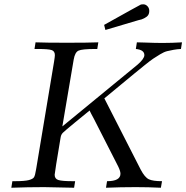

<svg xmlns="http://www.w3.org/2000/svg" viewBox="-20 -882 875 902"><path d="M33.2 0 38.1 -30.8H49.8Q95.7 -30.8 115.2 -35.9Q134.8 -41 139.9 -49.6Q145 -58.1 148.9 -83Q149.9 -89.8 150.9 -94.2L233.9 -591.8Q237.8 -615.7 237.8 -623Q237.8 -642.1 221.9 -647Q206.1 -651.9 158.2 -651.9H142.1L147 -683.1Q195.8 -681.2 293.9 -681.2Q393.1 -681.2 441.9 -683.1L437 -651.9H428.2Q365.2 -651.9 348.6 -644Q332 -636.2 326.2 -602.1L272.9 -288.1L626 -578.1Q658.2 -606 658.2 -623Q658.2 -647.9 618.2 -651.9L623 -683.1Q636.2 -683.1 660.6 -682.1Q685.1 -681.2 705.1 -680.7Q725.1 -680.2 743.2 -680.2Q788.1 -680.2 835 -683.1L830.1 -651.9Q811 -650.9 794.9 -647.9Q778.8 -645 764.9 -641.6Q751 -638.2 731.9 -626.7Q712.9 -615.2 699.5 -606.2Q686 -597.2 658 -574.5Q629.9 -551.8 609.9 -535.4Q589.8 -519 546.4 -482.9Q502.9 -446.8 470.2 -419.9L641.1 -85Q660.2 -48.8 679.2 -39.8Q698.2 -30.8 741.2 -30.8L735.8 0Q677.7 -2.9 617.2 -2.9Q547.4 -2.9 478 0L482.9 -30.8Q545.9 -30.8 545.9 -65.9Q545.9 -78.1 535.2 -100.1L420.9 -324.2Q406.7 -350.1 400.9 -362.8Q373 -339.8 334 -308.1Q284.2 -267.1 275.6 -258.5Q267.1 -250 265.1 -237.8Q264.2 -234.9 264.2 -232.9Q237.3 -72.8 236.8 -61Q236.8 -42 253.9 -36.4Q271 -30.8 321.8 -30.8H333L328.1 0Q202.1 -2.9 187 -2.9Q110.4 -2.9 33.2 0ZM469.2 -765.1Q635.3 -857.9 642.1 -860.8Q647 -861.8 652.8 -861.8Q664.1 -861.8 672.6 -853Q681.2 -844.2 681.2 -831.1Q681.2 -818.8 676 -811Q670.9 -803.2 659.9 -797.6Q648.9 -792 645.5 -791Q642.1 -790 629.9 -787.1Q480 -742.2 475.1 -741.2Z"/></svg>

Font: CMU Serif Extra
Style: RomanSlanted
Weight: 500
Italic angle: -9.46001°
Version: Version 0.7.0